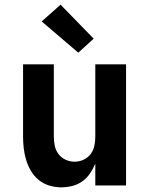

<svg xmlns="http://www.w3.org/2000/svg" viewBox="-20 -796 640 824"><path d="M243 8Q217 8 192 0.5Q167 -7 147 -23Q127 -39 113.5 -61.5Q100 -84 92.5 -108.5Q85 -133 82 -158.5Q79 -184 79 -210V-520H211V-210Q211 -190 215 -170.5Q219 -151 231 -135Q243 -119 261.5 -110.5Q280 -102 300 -102Q320 -102 338.5 -110.5Q357 -119 369 -135Q381 -151 385 -170.5Q389 -190 389 -210V-520H521V0H389V-94Q380 -72 366.5 -52Q353 -32 333.5 -18Q314 -4 290.5 2Q267 8 243 8ZM316 -570 159 -704 240 -776 382 -630Z"/></svg>

Font: Iosevka Extrabold Extended
Style: Regular
Weight: 800
Width: 7
Monospace: yes
Designer: Belleve Invis
Foundry: Belleve Invis
Version: Version 32.5.0; ttfautohint (v1.8.4)